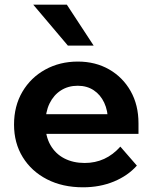

<svg xmlns="http://www.w3.org/2000/svg" viewBox="-20 -781 650 817"><path d="M492.1 -157.1 562.4 -76.3Q524 -33.1 464.5 -8.5Q404.9 16 333.3 16Q246.1 16 180 -18Q113.9 -52 76.8 -112.2Q39.7 -172.4 39.7 -250.9Q39.7 -329.9 75.3 -390.5Q110.9 -451 172.7 -485Q234.4 -519 311.3 -519Q386.3 -519 444.6 -485.5Q502.8 -452 536 -393.1Q569.3 -334.2 569.3 -256.3V-250.3H439.5V-263.7Q439.5 -310.1 423.4 -344.1Q407.4 -378.1 378.6 -397.1Q349.9 -416.1 310.7 -416.1Q270.1 -416.1 239.2 -396.3Q208.2 -376.5 190.7 -340.5Q173.2 -304.4 173.2 -253.7Q173.2 -201.2 194.6 -163.8Q215.9 -126.5 253.6 -107Q291.3 -87.5 340.4 -87.5Q430.3 -87.5 492.1 -157.1ZM569.3 -211.5H125.5V-295H552.7L569.3 -255.7ZM268.8 -587 121.6 -761H264.5L378.5 -587Z"/></svg>

Font: Wix Madefor Display
Style: Regular
Weight: 400
Designer: Dalton Maag Ltd
Foundry: Dalton Maag Ltd
Version: Version 3.100